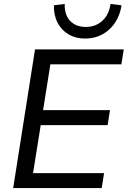

<svg xmlns="http://www.w3.org/2000/svg" viewBox="-20 -956 649 976"><path d="M47 0 158 -705H609L597 -629H236L199 -396H539L527 -320H187L148 -76H509L497 0ZM412 -760Q365 -760 329 -781Q293 -802 273 -840Q253 -878 254 -929L309 -936Q307 -881 336.5 -850Q366 -819 416 -819Q466 -819 500 -850Q534 -881 542 -936L598 -929Q585 -851 534.5 -805.5Q484 -760 412 -760Z"/></svg>

Font: Nunito Sans 12pt ExtraLight 12pt Medium
Style: Italic
Weight: 500
Italic angle: -9°
Version: Version 3.101;gftools[0.9.27]